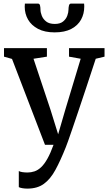

<svg xmlns="http://www.w3.org/2000/svg" viewBox="-20 -832 624 1103"><path d="M137.5 251.5Q122 251.5 108.8 249.2Q95.5 247 88 243V150.5Q94 154.5 108.2 156.8Q122.5 159 138 159Q158.5 159 178 152.5Q197.5 146 216 128.8Q234.5 111.5 252.2 80Q270 48.5 287.5 0H238.5L49 -493.5L3 -506.5V-555.5H249.5V-506.5L172.5 -494.5L270 -202L314 -60.5L355.5 -203L443.5 -494.5L376.5 -506.5V-555.5H580.5V-506.5L530 -494.5Q500.5 -403.5 475.2 -328Q450 -252.5 430 -193Q410 -133.5 395.2 -90.5Q380.5 -47.5 371 -21Q361.5 5.5 357.5 15Q327 91.5 298.2 144.2Q269.5 197 232 224.2Q194.5 251.5 137.5 251.5ZM197.5 -811.5Q207.5 -811.5 210 -800.2Q212.5 -789 212.5 -777Q212.5 -761 220 -741.8Q227.5 -722.5 245.2 -708.5Q263 -694.5 295 -694.5Q325.5 -694.5 342.5 -708.5Q359.5 -722.5 366.5 -741.8Q373.5 -761 373.5 -777Q373.5 -789 376.2 -800.2Q379 -811.5 388.5 -811.5H463Q463.5 -807.5 463.8 -802.5Q464 -797.5 464 -793.5Q464 -753 445.8 -719.5Q427.5 -686 389.8 -666Q352 -646 294 -646Q237 -646 198.8 -666Q160.5 -686 141.2 -719.5Q122 -753 122 -793.5Q122 -798 122.5 -802.5Q123 -807 123 -811.5Z"/></svg>

Font: Merriweather Medium
Style: Regular
Weight: 500
Version: Version 2.100